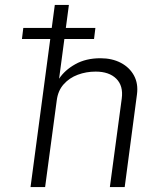

<svg xmlns="http://www.w3.org/2000/svg" viewBox="-20 -763 640 783"><path d="M69.5 -604 75 -649H369L363.5 -604ZM104.5 0 203.5 -743H261L221 -442Q244 -477 287.2 -501.2Q330.5 -525.5 389.5 -525.5Q437 -525.5 472.8 -506.8Q508.5 -488 526.5 -454.8Q544.5 -421.5 538.5 -377.5L488.5 0H428L476.5 -361Q483.5 -413 454.2 -442Q425 -471 370 -471Q331.5 -471 297.2 -458.2Q263 -445.5 239.8 -419.5Q216.5 -393.5 211.5 -354L164 0Z"/></svg>

Font: Public Sans Thin ExtraLight
Style: Italic
Weight: 250
Italic angle: -8°
Version: Version 2.001